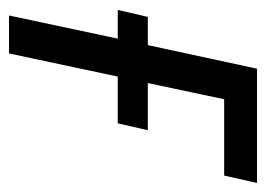

<svg xmlns="http://www.w3.org/2000/svg" viewBox="-100 -476 576 415"><g transform="rotate(90 187.5 -268.0)"><path d="M13 0H95L145 -235H246L261 -300H159L194 -465H359L375 -536H128L77 -300H16L1 -235H63Z"/></g></svg>

Font: Noto Sans Display SemiCondensed
Style: Italic
Weight: 400
Width: 4
Italic angle: -12°
Designer: Monotype Design Team
Foundry: Monotype Imaging Inc.
Version: Version 1.900